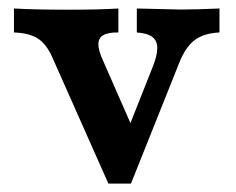

<svg xmlns="http://www.w3.org/2000/svg" viewBox="-20 -437 563 459"><path d="M13.4 -359.4V-416.7Q61.1 -413.8 146 -413.8Q217.4 -413.8 263 -416.7V-359.4Q238.7 -359.8 227 -352.9Q215.3 -346.1 215.2 -331.3Q215.1 -316.5 226.1 -292.6L301.9 -119.8L275.6 -101.7L344.7 -276.2Q356.1 -304.2 356 -322Q355.9 -339.8 344 -348.8Q332.2 -357.7 307.1 -359.4V-416.7Q399.1 -414.2 410.9 -414.2Q448.3 -414.2 504.7 -416.7V-359.4Q467.1 -357.6 445.3 -341.1Q423.6 -324.6 408.6 -287.1L293.1 1.9H239.1L104.4 -301.4Q90.6 -332.1 70.2 -345.1Q49.7 -358.1 13.4 -359.4Z"/></svg>

Font: Playfair Micro SmCond SmLight
Style: Regular
Weight: 360
Width: 4
Designer: Claus Eggers Sørensen
Foundry: Claus Eggers Sørensen
Version: Version 2.100;Glyphs 3.2 (3219)